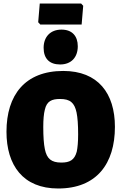

<svg xmlns="http://www.w3.org/2000/svg" viewBox="-20 -1064 693 1096"><path d="M341 -659C123 -659 17 -522 17 -312C17 -121 111 12 312 12C532 12 636 -130 636 -340C636 -531 540 -659 341 -659ZM323 -499C380 -499 405 -478 417 -422C423 -393 426 -352 426 -297C426 -254 423 -221 418 -198C405 -150 378 -136 330 -136C273 -136 247 -158 236 -213C230 -242 227 -284 227 -339C227 -382 230 -415 236 -438C247 -487 276 -499 323 -499ZM331 -895C268 -895 229 -854 229 -791C229 -730 262 -696 323 -696C387 -696 424 -737 424 -800C424 -859 391 -895 331 -895ZM455 -1031 443 -1044H207L198 -937L210 -924H446Z"/></svg>

Font: Luna Sans Black
Style: Regular
Weight: 900
Designer: Juan Pablo del Peral
Foundry: Huerta Tipografica
Version: Version 2.001; ttfautohint (v1.5)